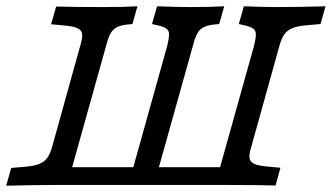

<svg xmlns="http://www.w3.org/2000/svg" viewBox="-23 -591 1056 611"><path d="M-3.3 0 12.8 -56.5 56.7 -60.4Q86.1 -62.8 102.3 -69.5Q118.6 -76.3 127.8 -89.2Q137 -102.2 143.5 -125.8L232.3 -445.2Q239.6 -468.8 238.5 -481.8Q237.3 -494.7 224 -501Q210.6 -507.4 181.3 -509.9L139.6 -513.8L155.7 -570.2Q217.7 -568.5 304.5 -568.5H307.3H308.1Q371.5 -568.5 414.4 -571L398.4 -514.5L382 -512.9Q359.9 -510.5 347.6 -503.7Q335.4 -496.9 328.2 -483.6Q321 -470.3 314.6 -445.2L206.6 -58.9H401.2L509.2 -445.2Q515 -469.5 515 -481.3Q515.1 -493.1 507.1 -499.5Q499.1 -505.9 478.4 -510.6L460.7 -514.5L476.8 -571Q542.1 -568.5 583.3 -568.5H583.5H584.2Q647.6 -568.5 690.6 -571L674.5 -514.5L658.2 -512.9Q636.1 -510.5 623.8 -503.7Q611.5 -496.9 604.4 -483.6Q597.2 -470.3 590.8 -445.2L482.7 -58.9H677.3L785.4 -445.2Q791.2 -469.5 791.2 -481.3Q791.2 -493.1 783.2 -499.5Q775.3 -505.9 754.6 -510.6L736.9 -514.5L753 -571Q818.2 -568.5 859.4 -568.5H859.7H859.3Q920.5 -568.5 1013 -571L996.9 -514.5L953 -510.6Q923.6 -508.2 907.4 -501.4Q891.1 -494.7 881.9 -481.7Q872.7 -468.8 866.2 -445.2L742.8 -2.4H149.3H150.4Q89.2 -2.4 -3.3 0ZM827.6 -61.1 869.4 -57.2 854 -0.7Q792 -2.4 705.3 -2.4H701.6L788.6 -168.1L776.6 -125.8Q769.4 -102.1 770.9 -89.2Q772.4 -76.3 785.3 -69.9Q798.3 -63.5 827.6 -61.1Z"/></svg>

Font: Playfair Micro SmCond SmLight
Style: Italic
Weight: 360
Width: 4
Italic angle: -15.6°
Designer: Claus Eggers Sørensen
Foundry: Claus Eggers Sørensen
Version: Version 2.203;Glyphs 3.3 (3326)